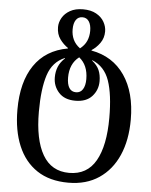

<svg xmlns="http://www.w3.org/2000/svg" viewBox="-65 -826 893 1132"><g transform="rotate(5 381.5 -260.0)"><path d="M382 253Q271 253 196.5 203.5Q122 154 84 63.5Q46 -27 46 -150Q46 -314 113.5 -413Q181 -512 311 -535V-538Q284 -556 263 -585Q242 -614 242 -656Q242 -684 257.5 -711Q273 -738 304 -755.5Q335 -773 381 -773Q427 -773 458.5 -755.5Q490 -738 505.5 -710.5Q521 -683 521 -654Q521 -615 500 -585.5Q479 -556 451 -538V-535Q578 -512 647.5 -411Q717 -310 717 -149Q717 -28 677.5 62Q638 152 563 202.5Q488 253 382 253ZM382 -542Q409 -563 421 -590Q433 -617 433 -650Q433 -685 419.5 -705.5Q406 -726 381 -726Q356 -726 342.5 -706Q329 -686 329 -650Q329 -617 341.5 -590Q354 -563 382 -542ZM381 -282Q407 -282 421 -304Q435 -326 435 -364Q435 -447 382 -489Q327 -447 327 -365Q327 -325 340.5 -303.5Q354 -282 381 -282ZM382 195Q488 195 539 105.5Q590 16 590 -149Q590 -287 562 -368Q534 -449 460 -479V-476Q490 -452 502 -424Q514 -396 514 -359Q514 -307 480 -269.5Q446 -232 381 -232Q317 -232 283 -269.5Q249 -307 249 -359Q249 -393 260.5 -421.5Q272 -450 299 -475V-478Q226 -448 199.5 -366.5Q173 -285 173 -149Q173 16 225 105.5Q277 195 382 195Z"/></g></svg>

Font: Noto Serif Georgian SemiCondensed SemiBold
Style: Regular
Weight: 600
Width: 4
Designer: Monotype Design Team, Akaki Razmadze
Foundry: Google LLC
Version: Version 2.003; ttfautohint (v1.8.4.7-5d5b)